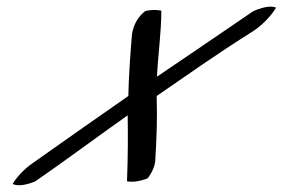

<svg xmlns="http://www.w3.org/2000/svg" viewBox="-20 -531 848 576"><path d="M18 21C35 29 62 23 86 13C170 -45 278 -125 363 -185C364 -129 364 -64 361 13C379 16 400 13 423 4C437 -14 446 -36 446 -53C450 -118 452 -179 450 -243C546 -309 626 -366 740 -438C770 -457 799 -491 808 -508C791 -516 761 -507 739 -497C646 -433 545 -365 451 -301C453 -356 464 -432 464 -499C450 -502 434 -502 416 -498C394 -481 381 -458 376 -429C371 -370 366 -298 365 -243C297 -196 172 -108 80 -43C50 -23 26 6 18 21Z"/></svg>

Font: Snowfall
Style: SuperObl
Weight: 400
Designer: Jasper
Foundry: Cannot Into Space Fonts
Version: Version 0.9